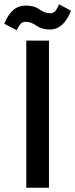

<svg xmlns="http://www.w3.org/2000/svg" viewBox="-51 -878 352 898"><path d="M72 0V-688H178V0ZM27 -737 -31 -767Q-14 -809 10.5 -830.5Q35 -852 70 -852Q109 -852 134 -834Q158 -816 183 -816Q200 -816 209.5 -828.5Q219 -841 225 -858L281 -828Q247 -740 182 -740Q145 -740 119 -758Q94 -776 70 -776Q53 -776 44 -765Q35 -754 27 -737Z"/></svg>

Font: Medium
Style: Regular
Weight: 500
Designer: Fernando Haro
Foundry: deFharo
Version: Version 1.787